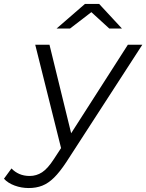

<svg xmlns="http://www.w3.org/2000/svg" viewBox="-125 -751 739 970"><path d="M20 199Q-17 199 -51 186.5Q-85 174 -105 152L-67 100Q-50 118 -27 128Q-4 138 25 138Q59 138 87.5 119.5Q116 101 147 53L200 -28L209 -38L521 -525H594L210 68Q177 118 148 146.5Q119 175 88.5 187Q58 199 20 199ZM188 15 53 -525H125L243 -43ZM161 -607 304 -731H376L491 -607H427L311 -713H367L229 -607Z"/></svg>

Font: MOST Montserrat
Style: Italic
Weight: 400
Italic angle: -11.3°
Designer: Julieta Ulanovsky
Foundry: Julieta Ulanovsky
Version: Version 8.000;March 11, 2024;FontCreator 15.0.0.2926 64-bit